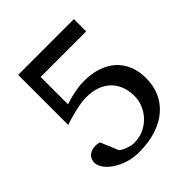

<svg xmlns="http://www.w3.org/2000/svg" viewBox="-189 -798 940 940"><g transform="rotate(-45 281.5 -327.5)"><path d="M517.1 -216.8Q517.1 -166 498.8 -123.3Q480.5 -80.6 444.8 -49.6Q409.2 -18.6 356.4 -1.2Q303.7 16.1 234.9 16.1Q195.8 16.1 161.4 4.9Q127 -6.3 101.1 -23.4Q75.2 -40.5 60.1 -61.5Q44.9 -82.5 44.9 -102.1Q44.9 -129.4 62.7 -143.8Q80.6 -158.2 107.9 -158.2Q116.2 -158.2 124 -156.5Q131.8 -154.8 134.8 -153.8L172.9 -62Q178.7 -56.2 188.5 -51Q198.2 -45.9 209 -42Q219.7 -38.1 230.5 -35.6Q241.2 -33.2 250 -33.2Q289.6 -33.2 320.3 -48.1Q351.1 -63 372.1 -86.4Q393.1 -109.9 404.1 -138.2Q415 -166.5 415 -192.9Q415 -234.9 401.9 -265.9Q388.7 -296.9 365.7 -317.4Q342.8 -337.9 311.5 -347.9Q280.3 -357.9 244.1 -357.9Q219.2 -357.9 191.7 -352.5Q164.1 -347.2 140.1 -340.8Q112.3 -333.5 85 -324.2V-670.9H471.2V-585.9H155.8V-396Q156.7 -396 168.5 -400.1Q180.2 -404.3 199.2 -408.9Q218.3 -413.6 242.2 -417.7Q266.1 -421.9 291 -421.9Q343.3 -421.9 385 -408Q426.8 -394 456.1 -367.7Q485.4 -341.3 501.2 -303.2Q517.1 -265.1 517.1 -216.8Z"/></g></svg>

Font: BabelStone Ogham Pictish
Style: Italic
Weight: 400
Italic angle: -30°
Designer: Andrew West
Foundry: BabelStone
Version: Version 1.02 March 14, 2022